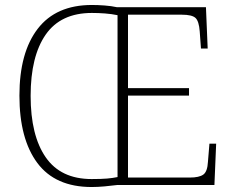

<svg xmlns="http://www.w3.org/2000/svg" viewBox="-20 -743 939 771"><path d="M348 8Q202 8 130 -88.5Q58 -185 58 -359Q58 -532 131.5 -627.5Q205 -723 349 -723Q373 -723 400 -721Q427 -719 450 -714H807L814 -548H787L782 -617Q779 -658 765 -671Q751 -684 710 -684H494V-389H739V-359H494V-30H742Q780 -30 796.5 -42Q813 -54 815 -93L821 -166H848L841 0H450Q427 3 399.5 5.5Q372 8 348 8ZM348 -24Q387 -24 410 -26Q433 -28 452 -32V-682Q428 -687 401.5 -689Q375 -691 349 -691Q224 -691 163.5 -604Q103 -517 103 -358Q103 -199 163.5 -111.5Q224 -24 348 -24Z"/></svg>

Font: Noto Serif Tamil ExtraLight
Style: Regular
Weight: 200
Designer: Indian Type Foundry, Tom Grace, and the Monotype Design Team
Foundry: Monotype Imaging Inc.
Version: Version 2.004; ttfautohint (v1.8.4.7-5d5b)